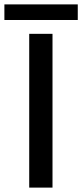

<svg xmlns="http://www.w3.org/2000/svg" viewBox="-44 -854 374 874"><path d="M89 0V-700H195V0ZM-24 -763V-834H310V-763Z"/></svg>

Font: REM
Style: Regular
Weight: 400
Designer: Octavio Pardo
Foundry: Ashler Design
Version: Version 1.005;gftools[0.9.28]